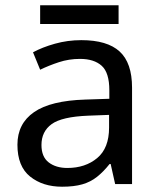

<svg xmlns="http://www.w3.org/2000/svg" viewBox="-20 -697 601 727"><path d="M288 -545Q386 -545 433 -502Q480 -459 480 -365V0H416L399 -76H395Q372 -47 347.5 -27.5Q323 -8 291.5 1Q260 10 215 10Q142 10 94 -28.5Q46 -67 46 -149Q46 -229 109 -272.5Q172 -316 303 -320L394 -323V-355Q394 -422 365 -448Q336 -474 283 -474Q241 -474 203 -461.5Q165 -449 132 -433L105 -499Q140 -518 188 -531.5Q236 -545 288 -545ZM314 -259Q214 -255 175.5 -227Q137 -199 137 -148Q137 -103 164.5 -82Q192 -61 235 -61Q303 -61 348 -98.5Q393 -136 393 -214V-262ZM429 -677V-606H132V-677Z"/></svg>

Font: Noto Sans Meetei Mayek
Style: Regular
Weight: 400
Designer: Monotype Design Team and Neelakash Kshetrimayum
Foundry: Monotype Imaging Inc.
Version: Version 2.002